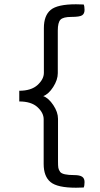

<svg xmlns="http://www.w3.org/2000/svg" viewBox="-20 -735 466 897"><path d="M182 -286Q207 -277 229 -244Q251 -211 251 -180V19Q251 40 252.5 49Q254 58 261 68Q272 83 327 83Q352 83 363.5 90.5Q375 98 375 115.5Q375 133 371 141Q358 142 335 142Q248 142 216 115.5Q184 89 184 31V-178Q184 -208 155 -234.5Q126 -261 70 -261V-311Q126 -311 155.5 -338Q185 -365 185 -395V-604Q185 -662 216.5 -688.5Q248 -715 335 -715Q358 -715 371 -714Q375 -706 375 -688.5Q375 -671 363.5 -663.5Q352 -656 313.5 -656Q275 -656 262.5 -643Q250 -630 250 -592V-393Q250 -362 228.5 -328.5Q207 -295 182 -286Z"/></svg>

Font: Overlock
Style: Regular
Weight: 400
Designer: Dario Muhafara
Foundry: Dario Manuel Muhafara
Version: Version 1.002